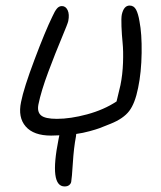

<svg xmlns="http://www.w3.org/2000/svg" viewBox="-20 -544 583 695"><path d="M165 -53.2Q101.6 -53.2 73 -86.2Q44.4 -119.1 56.2 -174.8Q65.9 -224.6 105 -328.4Q144 -432.1 169.9 -484.9Q178.2 -503.4 185.8 -512.7Q193.4 -522 204.1 -522Q217.8 -522 224.9 -507.1Q231.9 -492.2 227.1 -467.8Q225.6 -459.5 203.4 -406.7Q181.2 -354 155 -284.2Q128.9 -214.4 119.1 -166Q113.8 -139.2 128.4 -126.5Q143.1 -113.8 186 -113.8Q234.9 -113.8 295.4 -130.1Q356 -146.5 401.9 -176.8Q414.6 -229.5 416 -235.8Q423.8 -273.9 425.3 -316.9Q426.8 -359.9 423.8 -388.9Q420.9 -418 419.7 -448.2Q418.5 -478.5 420.9 -491.2Q428.2 -523.9 449.2 -523.9Q464.8 -523.9 472.7 -508.8Q480.5 -493.7 484.9 -466.8Q493.7 -422.4 492.7 -352.3Q491.7 -282.2 480 -226.1Q468.8 -169.9 447.8 -142.3Q426.8 -114.7 380.9 -96.2Q352.1 -84.5 340.3 -80.1Q328.6 -75.7 304.4 -69.1Q280.3 -62.5 255.9 -59.1Q255.9 -57.6 255.4 -54.4Q254.9 -51.3 254.9 -49.8Q247.1 -9.3 243.7 45.9Q240.2 101.1 237.8 113.8Q236.8 120.6 230.7 125.7Q224.6 130.9 213.9 130.9Q157.7 130.9 191.9 -40Q194.3 -52.2 194.8 -54.2Q190.9 -54.2 180.9 -53.7Q170.9 -53.2 165 -53.2Z"/></svg>

Font: Shantell Sans Irregular Bouncy
Style: Italic
Weight: 300
Italic angle: -11.31°
Designer: Stephen Nixon, Anya Danilova, Shantell Martin
Foundry: Arrow Type
Version: Version 1.006;[9816181b4]